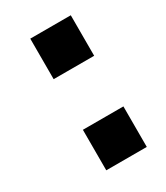

<svg xmlns="http://www.w3.org/2000/svg" viewBox="-114 -585 443 513"><g transform="rotate(-30 107.0 -328.0)"><path d="M62.5 -125V-250H187.5V-125ZM62.5 -406.2V-531.2H187.5V-406.2Z"/></g></svg>

Font: Oswald-Regular
Style: Regular
Weight: 400
Designer: vernon adams
Foundry: vernon adams
Version: Version 2.002; ttfautohint (v0.92.18-e454-dirty) -l 8 -r 50 